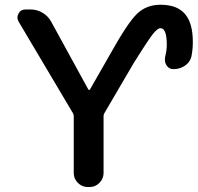

<svg xmlns="http://www.w3.org/2000/svg" viewBox="-20 -793 815 792"><path d="M343.8 -424.8Q345.7 -421.9 348.1 -421.9Q350.6 -421.9 351.6 -424.8L436.5 -573.2Q506.8 -699.2 545.4 -736.3Q584 -773.4 641.6 -773.4Q710 -773.4 742.7 -735.8Q775.4 -698.2 775.4 -620.1Q775.4 -587.9 769.5 -559.6Q763.7 -536.1 742.7 -522Q721.7 -507.8 695.3 -507.8Q676.8 -507.8 667 -523.4Q660.2 -534.2 660.2 -546.9Q660.2 -552.7 661.1 -558.6Q668 -584 668 -608.4Q668 -676.8 641.6 -676.8Q630.9 -676.8 612.8 -655.3Q594.7 -633.8 531.2 -532.2L411.1 -327.1Q407.2 -321.3 407.2 -314.5V-79.1Q407.2 -55.7 390.1 -38.6Q373 -21.5 349.6 -21.5H341.8Q318.4 -21.5 301.3 -38.6Q284.2 -55.7 284.2 -79.1V-314.5Q284.2 -321.3 280.3 -327.1L56.6 -704.1Q51.8 -712.9 51.8 -720.7Q51.8 -729.5 56.6 -737.3Q65.4 -753.9 85 -753.9H106.4Q132.8 -753.9 155.8 -740.2Q178.7 -726.6 191.4 -703.1Z"/></svg>

Font: Gen Jyuu Gothic Medium
Style: Regular
Weight: 500
Designer: [Source Han Sans]
Ryoko NISHIZUKA  (kana & ideographs); Paul D. Hunt (Latin, Greek & Cyrillic); Wenlong ZHANG  (bopomofo
Version: Version 1.002.20150607